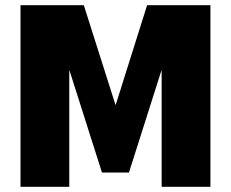

<svg xmlns="http://www.w3.org/2000/svg" viewBox="-20 -720 890 740"><path d="M59 -700H303L425 -316H426L547 -700H791V0H603V-448H602L477 -55H373L248 -448H247V0H59Z"/></svg>

Font: Pathway Extreme SemiCondensed ExtraBold
Style: Regular
Weight: 800
Width: 4
Version: Version 1.001;gftools[0.9.26]